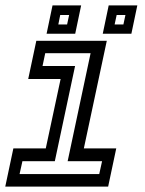

<svg xmlns="http://www.w3.org/2000/svg" viewBox="-20 -691 536 711"><path d="M-0.5 0 29.5 -141.5H149.5L204.5 -398.5H84.5L114.5 -540H375.5L290.5 -141.5H410.5L380.5 0ZM52.5 -46.5H347.5L358 -94H230.5L315.5 -494H147.5L137.5 -446.5H258L183 -94H63ZM360.5 -566 382.5 -671H488.5L466.5 -566ZM152.5 -566 174.5 -671H280.5L258.5 -566ZM196 -600.5H228.5L236 -635.5H203ZM404.5 -600.5H437L444.5 -635.5H412Z"/></svg>

Font: Tourney Thin Medium
Style: Italic
Weight: 500
Italic angle: -12°
Version: Version 1.015